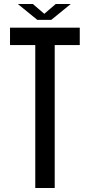

<svg xmlns="http://www.w3.org/2000/svg" viewBox="-20 -938 448 958"><path d="M156 0V-713H30V-800H378V-713H253V0ZM69 -918H144L201 -869L258 -918H333L236 -839H166Z"/></svg>

Font: Big Shoulders Text SemiBold
Style: Regular
Weight: 600
Designer: Patric King
Foundry: XO Type Co
Version: Version 1.000; ttfautohint (v1.8.2)